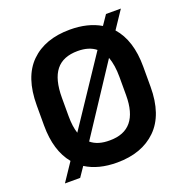

<svg xmlns="http://www.w3.org/2000/svg" viewBox="-131 -834 935 971"><g transform="rotate(-20 336.5 -348.0)"><path d="M628.9 -400.4V-292Q628.9 -141.6 551.3 -65.4Q473.6 10.7 339.8 10.7Q239.3 10.7 171.9 -32.2L136.7 19.5H54.7L120.1 -78.1Q55.7 -156.2 55.7 -292V-400.4Q55.7 -551.8 132.3 -627.4Q209 -703.1 343.8 -703.1Q440.4 -703.1 507.8 -663.1L543 -714.8H623L559.6 -620.1Q628.9 -542 628.9 -400.4ZM498 -392.6Q498 -456.1 481.4 -501L242.2 -137.7Q279.3 -106.4 343.8 -107.4Q498 -107.4 498 -293.9ZM201.2 -200.2 440.4 -558.6Q404.3 -587.9 343.8 -587.9Q264.6 -587.9 226.6 -540Q188.5 -492.2 188.5 -392.6V-293.9Q188.5 -238.3 201.2 -200.2Z"/></g></svg>

Font: Dinish Expanded
Style: Bold
Weight: 700
Width: 7
Designer: Charles Nix
Foundry: Playbeing
Version: Version 2.005; ttfautohint (v1.8.3)